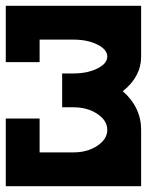

<svg xmlns="http://www.w3.org/2000/svg" viewBox="-20 -645 567 665"><path d="M0 0V-234.4H117.2V-117.2H234.4Q282.7 -117.2 317.1 -140.1Q351.6 -163.1 351.6 -195.3Q351.6 -227.5 317.1 -250.5Q282.7 -273.4 234.4 -273.4H195.3V-390.6H234.4Q282.7 -390.6 317.1 -407.7Q351.6 -424.8 351.6 -449.2Q351.6 -473.6 317.1 -490.7Q282.7 -507.8 234.4 -507.8H117.2V-429.7H0V-625H468.8V-449.2Q468.8 -379.4 405.3 -329.1Q468.8 -273.4 468.8 -195.3V0Z"/></svg>

Font: Leporid
Style: Regular
Weight: 400
Designer: GGBotNet
Foundry: GGBotNet
Version: 1.00